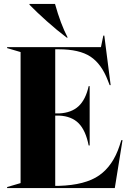

<svg xmlns="http://www.w3.org/2000/svg" viewBox="-20 -950 647 970"><path d="M16 -5 84 -25V-687L16 -707V-712H490L502 -770H507L539 -520H534L525 -543Q493 -627 437 -664Q381 -701 276 -701H259V-377H279Q341 -380 377 -413.5Q413 -447 428 -515H433V-215H428Q413 -291 377.5 -327Q342 -363 279 -366H259V-11H277Q411 -15 481 -64Q551 -113 584 -214L593 -242H599L560 0H16ZM129 -926V-930H258Q286 -829 322 -760H317Q268 -797 217 -842.5Q166 -888 129 -926Z"/></svg>

Font: Nyght Serif Bold
Style: Regular
Weight: 700
Designer: Maksym Kobuzan
Version: Version 0.410